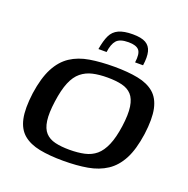

<svg xmlns="http://www.w3.org/2000/svg" viewBox="-117 -744 843 861"><g transform="rotate(20 305.0 -313.0)"><path d="M273 7Q208 7 160 -2.5Q112 -12 82 -37Q52 -62 42 -108.5Q32 -155 42 -231Q53 -307 77.5 -354Q102 -401 140 -426Q178 -451 229.5 -459.5Q281 -468 346 -468Q411 -468 459 -458.5Q507 -449 536.5 -424Q566 -399 576 -352.5Q586 -306 576 -231Q565 -154 540.5 -107.5Q516 -61 478 -36Q440 -11 389 -2Q338 7 273 7ZM283 -49Q323 -49 354.5 -56Q386 -63 408.5 -82Q431 -101 446.5 -137Q462 -173 470 -230Q478 -288 472.5 -324Q467 -360 449.5 -379Q432 -398 403 -405Q374 -412 334 -412Q294 -412 263.5 -405Q233 -398 209.5 -379Q186 -360 171 -324Q156 -288 148 -230Q140 -173 145 -137Q150 -101 167.5 -82Q185 -63 214 -56Q243 -49 283 -49ZM374 -633Q415 -633 436 -621Q457 -609 463.5 -584Q470 -559 464 -518H426Q432 -561 418.5 -577Q405 -593 368 -593Q327 -593 311 -575Q295 -557 290 -518H251Q258 -560 270 -585Q282 -610 307 -621.5Q332 -633 374 -633Z"/></g></svg>

Font: Genos Thin Medium
Style: Italic
Weight: 500
Italic angle: -8°
Version: Version 1.010